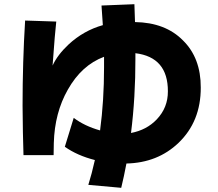

<svg xmlns="http://www.w3.org/2000/svg" viewBox="-20 -835 1040 918"><path d="M584.5 -53.2Q572.8 8.8 559.6 63L402.3 48.8Q418.9 -3.9 433.6 -69.8Q349.1 -91.3 290 -133.3L332.5 -271.5Q383.8 -232.4 458.5 -211.4Q477.5 -353.5 477.5 -512.7V-563.5Q370.1 -523.4 304.2 -406.2Q241.2 -295.4 237.3 -151.4Q236.8 -118.2 236.3 -93.3H92.3Q88.9 -194.3 87.9 -329.1Q87.9 -539.1 100.1 -736.8L249 -731.9Q243.2 -684.6 231.4 -521.5Q254.9 -572.8 308.1 -622.6Q379.9 -689 471.7 -714.8Q469.7 -747.6 465.3 -808.6L622.6 -814.9Q624 -786.6 625.5 -729.5Q771 -727.1 855 -641.6Q940.4 -557.6 939.9 -416.5Q940.4 -253.9 833 -151.4Q733.4 -56.6 584.5 -53.2ZM627.4 -554.7Q627.9 -370.1 606.4 -199.2Q681.2 -213.4 729.5 -264.2Q783.2 -320.8 782.7 -398.4Q783.2 -561.5 627.4 -580.6Z"/></svg>

Font: Droid Sans
Style: Regular
Weight: 400
Foundry: Ascender Corporation
Version: Version 1.00 build 114